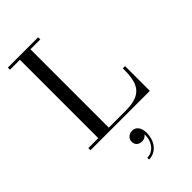

<svg xmlns="http://www.w3.org/2000/svg" viewBox="-314 -837 1232 1232"><g transform="rotate(-45 302.0 -221.0)"><path d="M569.5 0V-225H549.5C549.5 -98 528 -19.5 371 -19.5H216.5V-730.5H306V-750H31V-730.5H121V-19.5H31V0ZM256 147.5C256 173.5 272 194.5 306.5 194.5C326 194.5 341 184 348 172.5C351.5 237 312 292 254.5 292V308C326.5 308 365.5 241.5 365.5 177.5C365.5 127 341 100 309.5 100C279 100 256 121 256 147.5Z"/></g></svg>

Font: Bodoni* 11
Style: Regular
Weight: 400
Version: Version 2.3